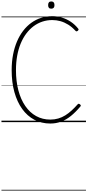

<svg xmlns="http://www.w3.org/2000/svg" viewBox="-20 -1675 1199 2633"><path d="M670 19Q549 19 451.5 -32.5Q354 -84 284.5 -180.5Q215 -277 177.5 -411.5Q140 -546 140 -713Q140 -827 159 -925.5Q178 -1024 213 -1106Q248 -1188 297.5 -1252.5Q347 -1317 409 -1362Q471 -1407 544 -1430Q617 -1453 698 -1453Q763 -1453 828 -1434Q893 -1415 950 -1377Q1007 -1339 1051 -1284Q1059 -1275 1057.5 -1268.5Q1056 -1262 1047 -1253Q1037 -1245 1029.5 -1245Q1022 -1245 1013 -1255Q967 -1305 915.5 -1337Q864 -1369 809.5 -1384.5Q755 -1400 697 -1400Q626 -1400 561 -1378.5Q496 -1357 440.5 -1315.5Q385 -1274 340 -1214Q295 -1154 263.5 -1077.5Q232 -1001 215.5 -909.5Q199 -818 199 -713Q199 -560 232 -435.5Q265 -311 327 -221Q389 -131 476 -83Q563 -35 670 -35Q728 -35 779 -50Q830 -65 875 -93Q920 -121 961.5 -159Q1003 -197 1043 -242Q1051 -252 1059 -252Q1067 -252 1078 -243Q1087 -235 1088 -228.5Q1089 -222 1081 -213Q1016 -136 952 -84.5Q888 -33 819 -7Q750 19 670 19ZM683 -1556Q661 -1556 650.5 -1568Q640 -1580 640 -1605Q640 -1630 650.5 -1642.5Q661 -1655 683 -1655Q705 -1655 716 -1642.5Q727 -1630 727 -1605Q727 -1580 716 -1568Q705 -1556 683 -1556ZM0 928H1159V938H0ZM0 -20H1159V0H0ZM0 -505H1159V-500H0ZM0 -1448H1159V-1438H0Z"/></svg>

Font: Playwrite ID Guides
Style: Regular
Weight: 400
Designer: Veronika Burian, José Scaglione
Foundry: TypeTogether
Version: Version 1.003